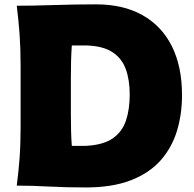

<svg xmlns="http://www.w3.org/2000/svg" viewBox="-20 -844 883 873"><path d="M56.2 0Q64.5 -64.9 69.1 -126.2Q73.7 -187.5 73.7 -265.1V-543.9Q73.7 -624 69.1 -687.5Q64.5 -751 56.2 -817.9Q129.4 -817.9 224.1 -821Q318.8 -824.2 416.5 -824.2Q540.5 -824.2 627.9 -775.1Q715.3 -726.1 761.5 -633.8Q807.6 -541.5 807.6 -411.1Q807.6 -324.2 784.4 -248.3Q761.2 -172.4 710.2 -114.7Q659.2 -57.1 575.2 -24.4Q491.2 8.3 369.6 8.3Q278.3 8.3 202.1 4.2Q126 0 56.2 0ZM306.6 -180.7H368.7Q448.7 -184.6 492.2 -214.6Q535.6 -244.6 552.7 -295.7Q569.8 -346.7 569.8 -413.6Q569.8 -480.5 552 -529.5Q534.2 -578.6 491.9 -606.4Q449.7 -634.3 376.5 -637.2H306.6Q304.2 -604.5 303.2 -569.6Q302.2 -534.7 302.2 -488.8V-322.8Q302.2 -279.8 303.2 -245.8Q304.2 -211.9 306.6 -180.7Z"/></svg>

Font: Pinar-DS1-FD ExtraBold
Style: Regular
Weight: 800
Designer: Amin Abedi
Version: Version 2.000